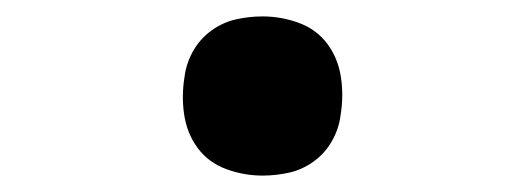

<svg xmlns="http://www.w3.org/2000/svg" viewBox="-20 -457 640 234"><path d="M300 -243Q277 -243 255.5 -251Q234 -259 221 -276.5Q208 -294 204.5 -317Q201 -340 205 -364Q207 -380 215.5 -395Q224 -410 238 -420Q252 -430 268 -433.5Q284 -437 300 -437Q323 -437 344.5 -429Q366 -421 379 -403.5Q392 -386 395.5 -363Q399 -340 395 -316Q393 -300 384.5 -285Q376 -270 362 -260Q348 -250 332 -246.5Q316 -243 300 -243Z"/></svg>

Font: Iosevka Curly Slab ExObl
Style: Bold
Weight: 700
Width: 7
Italic angle: -9°
Monospace: yes
Designer: Belleve Invis
Foundry: Belleve Invis
Version: Version 11.0.0; ttfautohint (v1.8.3)